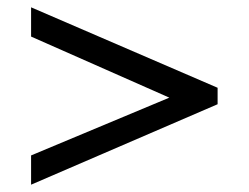

<svg xmlns="http://www.w3.org/2000/svg" viewBox="-20 -520 680 525"><path d="M443 -253 65 -420V-500L575 -280V-235L65 -15V-95Z"/></svg>

Font: jost-mod-400
Style: Regular
Weight: 400
Version: Version 3.200; ttfautohint (v0.97) -l 8 -r 50 -G 200 -x 14 -